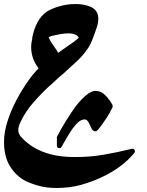

<svg xmlns="http://www.w3.org/2000/svg" viewBox="-27 -587 730 955"><path d="M533 -54Q519 -24 500.5 3.5Q482 31 462 57Q458 61 455 63.5Q452 66 446 66Q439 66 434 60.5Q429 55 427 49Q422 38 414 22.5Q406 7 394 7H392Q371 9 351.5 31Q332 53 316 80Q300 107 289 126Q285 133 280 142.5Q275 152 264 149Q256 147 256 138V96L257 92Q277 53 301 14.5Q325 -24 350 -59Q364 -77 380 -93.5Q396 -110 414 -123Q422 -128 431 -131.5Q440 -135 448 -135Q477 -135 499 -111Q521 -87 533 -64ZM630 153Q644 153 644 166Q644 171 640 175Q580 247 480 294Q431 317 376 332.5Q321 348 253 348Q208 348 171 338.5Q134 329 102 314Q53 289 23 240.5Q-7 192 -7 119Q-7 70 10.5 15.5Q28 -39 55.5 -90.5Q83 -142 112 -183Q141 -224 165 -247Q128 -295 128 -353Q128 -366 130 -376.5Q132 -387 134 -398H133Q151 -490 204 -528Q226 -543 266 -555Q306 -567 350 -567Q390 -567 424 -553Q462 -536 462 -494Q462 -471 452 -444Q442 -414 431 -386.5Q420 -359 405 -339Q383 -308 355 -282Q327 -256 299 -231Q289 -221 277.5 -212Q266 -203 255 -192L225 -164V-165Q182 -126 140.5 -79Q99 -32 73 24Q64 43 64 61Q64 71 68 79Q72 87 77 93Q167 194 342 194H354Q423 194 491.5 182Q560 170 616 156Q625 153 630 153ZM238 -362Q244 -353 250.5 -343.5Q257 -334 262 -324L313 -360Q340 -377 365 -399Q353 -421 314 -421Q296 -421 278 -418Q260 -415 247 -412Q237 -410 228.5 -407.5Q220 -405 215 -402Q220 -390 225.5 -380.5Q231 -371 238 -361Z"/></svg>

Font: Aref Ruqaa Ink
Style: Bold
Weight: 700
Designer: Abdullah Aref
Version: Version 1.005